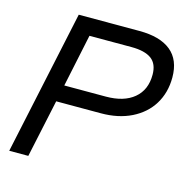

<svg xmlns="http://www.w3.org/2000/svg" viewBox="-102 -786 862 884"><g transform="rotate(15 328.5 -344.0)"><path d="M657.2 -520Q657.2 -447.8 623 -392.1Q589.8 -337.9 526.9 -306.6Q464.8 -275.9 381.8 -275.9H168.9L109.9 0H19L166 -688H455.1Q553.7 -688 605.5 -646Q657.2 -604 657.2 -520ZM517.6 -396Q565.9 -436 565.9 -508.8Q565.9 -560.1 534.7 -583.5Q502.9 -606.9 439 -606.9H238.8L186 -356H383.8Q469.7 -356 517.6 -396Z"/></g></svg>

Font: D-DIN Exp
Style: DINExp-Italic
Weight: 400
Width: 7
Italic angle: -12°
Designer: Charles Nix
Foundry: Datto Inc.
Version: Version 1.00